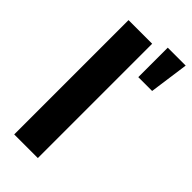

<svg xmlns="http://www.w3.org/2000/svg" viewBox="-244 -815 864 864"><g transform="rotate(45 188.5 -382.5)"><path d="M200.2 0H49.8V-727.5H200.2ZM262.3 -764.6H376.4L350.4 -577.1H262.3Z"/></g></svg>

Font: Intratopia Thin
Style: Regular
Weight: 100
Designer: Rasmus Andersson
Foundry: rsms
Version: Version 3.000;Glyphs 3.2.3 (3260)